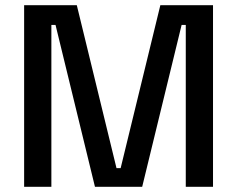

<svg xmlns="http://www.w3.org/2000/svg" viewBox="-20 -720 914 740"><path d="M73 0V-700H276L429 -72H445L598 -700H801V0H696V-624H680L528 0H346L194 -624H178V0Z"/></svg>

Font: Space Grotesk Medium
Style: Regular
Weight: 500
Designer: Florian Karsten
Foundry: Florian Karsten
Version: Version 2.000